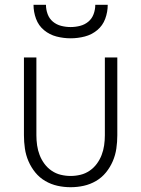

<svg xmlns="http://www.w3.org/2000/svg" viewBox="-20 -770 590 802"><path d="M275 12Q247 12 220 6Q193 0 169 -14Q145 -28 127.5 -49.5Q110 -71 99 -96.5Q88 -122 84 -149.5Q80 -177 80 -205V-530H132V-205Q132 -184 135 -163Q138 -142 145.5 -122.5Q153 -103 165.5 -86Q178 -69 195.5 -57Q213 -45 233.5 -40Q254 -35 275 -35Q296 -35 316.5 -40Q337 -45 354.5 -57Q372 -69 384.5 -86Q397 -103 404.5 -122.5Q412 -142 415 -163Q418 -184 418 -205V-530H470V-205Q470 -177 466 -149.5Q462 -122 451 -96.5Q440 -71 422.5 -49.5Q405 -28 381 -14Q357 0 330 6Q303 12 275 12ZM275 -610Q245 -610 216 -617.5Q187 -625 164 -644Q141 -663 130.5 -691.5Q120 -720 120 -750H172Q172 -730 179 -711Q186 -692 201 -679.5Q216 -667 235.5 -662Q255 -657 275 -657Q295 -657 314.5 -662Q334 -667 349 -679.5Q364 -692 371 -711Q378 -730 378 -750H430Q430 -720 419.5 -691.5Q409 -663 386 -644Q363 -625 334 -617.5Q305 -610 275 -610Z"/></svg>

Font: Lode Dark Term
Style: Regular
Weight: 400
Monospace: yes
Designer: Belleve Invis
Foundry: Belleve Invis
Version: Version 29.2.0